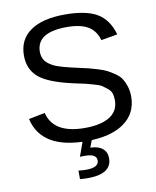

<svg xmlns="http://www.w3.org/2000/svg" viewBox="-97 -772 861 1058"><g transform="rotate(-10 333.5 -243.0)"><path d="M621 -190Q621 -95 546.5 -42.5Q472 10 337 10Q85 10 45 -165L136 -183Q165 -63 340 -63Q431 -63 480 -94Q529 -125 529 -185Q529 -207 523.5 -223.5Q518 -240 501.5 -253Q485 -266 474 -273.5Q463 -281 431 -290Q399 -299 385 -302.5Q371 -306 327 -315Q321 -316 318 -317Q179 -348 128 -394Q78 -439 78 -514Q78 -603 145.5 -650.5Q213 -698 339 -698Q457 -698 518.5 -662Q580 -626 605 -540L513 -524Q498 -578 456 -603Q414 -628 338 -628Q168 -628 168 -519Q168 -488 185 -466Q202 -446 234 -431Q268 -416 360 -396Q397 -388 415.5 -383.5Q434 -379 466.5 -369Q499 -359 516.5 -350Q534 -341 557.5 -325Q581 -309 592.5 -291Q604 -273 612.5 -247Q621 -221 621 -190ZM442 124Q442 212 308 212Q286 212 264 210V162Q288 165 306 165Q378 165 378 125Q378 88 313 88Q290 88 285 89L317 0H369L350 49Q395 50 418.5 70Q442 90 442 124Z"/></g></svg>

Font: Libra Sans
Style: Regular
Weight: 400
Foundry: Context Ltd
Version: Version 1.002